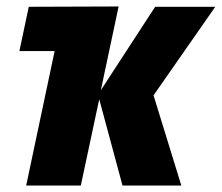

<svg xmlns="http://www.w3.org/2000/svg" viewBox="-20 -574 686 594"><path d="M61 0H230L287 -267L359 0H541L455 -279L646 -553H460L292 -295L347 -554L69 -553L40 -416H149Z"/></svg>

Font: Noto Sans Condensed Black
Style: Italic
Weight: 900
Width: 3
Italic angle: -12°
Designer: Monotype Design Team
Foundry: Monotype Imaging Inc.
Version: Version 2.013